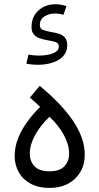

<svg xmlns="http://www.w3.org/2000/svg" viewBox="-20 -900 479 925"><path d="M218.5 -74.7Q169.4 -74.7 146.5 -98.7Q123.6 -122.7 123.6 -160.9Q123.6 -203.2 149.8 -250.5Q176.1 -297.8 218.5 -337.3Q261.6 -297.5 287.3 -250.3Q312.9 -203.1 312.9 -160.9Q312.9 -122.7 290.1 -98.7Q267.3 -74.7 218.5 -74.7ZM218.5 5.4Q270 5.4 308.2 -15.1Q346.3 -35.7 367.3 -71.7Q388.3 -107.7 388.3 -153.6Q388.3 -197.6 372.3 -240.5Q356.3 -283.4 327.1 -324.9Q297.9 -366.4 258.3 -406.9Q218.8 -447.3 171.3 -486.5L123.8 -429.8Q136.9 -419 148.9 -408Q160.9 -397 173.3 -385Q139.8 -352.1 111.9 -314Q83.9 -275.9 67.3 -234.2Q50.7 -192.6 50.7 -148.4Q50.7 -104.4 70.7 -69.5Q90.7 -34.6 128.5 -14.6Q166.2 5.4 218.5 5.4ZM162.6 -587.9Q201.3 -587.9 233.4 -598.4Q265.6 -608.9 284.8 -629.7Q304 -650.6 304 -682Q304 -705.4 293.6 -718.1Q283.2 -730.7 266 -736.5Q248.9 -742.4 228.6 -745.4Q202.5 -749.7 187.2 -755.7Q172 -761.6 172 -779.9Q172 -806.5 194.1 -820.7Q216.2 -834.9 245.2 -834.9Q265 -834.9 285.6 -828.6L300.3 -870.4Q273.1 -879.6 246.7 -879.6Q199.1 -879.6 165.5 -849.8Q131.9 -820 131.9 -770.1Q131.9 -747.5 142.1 -735Q152.3 -722.4 169.1 -716.3Q185.9 -710.3 206.2 -706.6Q231.7 -702.7 247.5 -697.4Q263.4 -692 263.4 -676.5Q263.4 -660.1 249 -650.5Q234.6 -640.8 212.7 -636.5Q190.9 -632.2 168.2 -632.2Q155.5 -632.2 142.2 -633.4Q129 -634.6 116.9 -636.9L107.2 -592.7Q136.7 -587.9 162.6 -587.9Z"/></svg>

Font: Estedad-FD VF
Style: Regular
Weight: 100
Designer: Amin Abedi
Version: Version 7.3